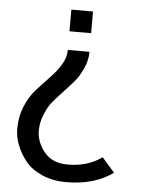

<svg xmlns="http://www.w3.org/2000/svg" viewBox="-52 -641 584 797"><g transform="rotate(5 240.0 -242.5)"><path d="M32.2 -87.9Q32.2 -138.7 50.5 -182.4Q68.8 -226.1 96.2 -255.9L149.4 -313Q175.8 -339.8 194.3 -369.9Q212.9 -399.9 212.9 -432.1H303.2Q303.2 -396 287.1 -361.6Q271 -327.1 254.4 -307.6Q237.8 -288.1 203.1 -251Q177.2 -223.1 164.1 -207Q150.9 -190.9 136.5 -157.5Q122.1 -124 122.1 -87.9Q122.1 -41 155.5 0.5Q189 42 253.9 42Q336.9 42 396 -1L448.2 59.1Q371.1 115.2 253.9 115.2Q196.8 115.2 151.9 95.2Q106.9 75.2 82 43.2Q57.1 11.2 44.7 -22.2Q32.2 -55.7 32.2 -87.9ZM212.9 -509.8V-600.1H303.2V-509.8Z"/></g></svg>

Font: Carme
Style: Regular
Weight: 400
Version: 1.000